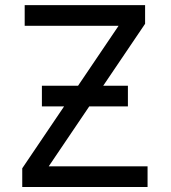

<svg xmlns="http://www.w3.org/2000/svg" viewBox="-20 -743 679 763"><path d="M488.3 -320.3V-402.3H146.5Q146.5 -391.1 146.5 -376.2Q146.5 -361.3 146.5 -346.4Q146.5 -331.5 146.5 -320.3ZM118.2 0 556.6 -648.4 506.8 -722.7 68.4 -74.2ZM158.7 -82 68.4 -74.2V0Q158.7 0 238 0Q317.4 0 396.7 0Q476.1 0 566.4 0V-82ZM465.8 -640.6 556.6 -648.4V-722.7Q466.3 -722.7 391.8 -722.7Q317.4 -722.7 242.9 -722.7Q168.5 -722.7 78.1 -722.7V-640.6Z"/></svg>

Font: Giphurs SC
Style: Regular
Weight: 400
Version: Version 0.920